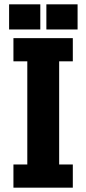

<svg xmlns="http://www.w3.org/2000/svg" viewBox="-20 -866 398 886"><path d="M42 0V-107H106V-583H42V-690H316V-583H253V-107H316V0ZM22 -730V-846H166V-730ZM194 -730V-846H338V-730Z"/></svg>

Font: Mozilla Headline ExtraLight
Style: Regular
Weight: 200
Designer: Studio DRAMA
Foundry: Studio DRAMA
Version: Version 1.000